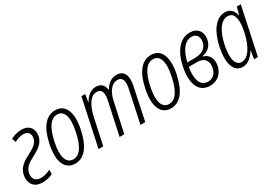

<svg xmlns="http://www.w3.org/2000/svg" viewBox="15 -1204 2659 1876"><g transform="rotate(-30 1344.5 -265.5)"><path d="M135 10C177 10 218 -1 250 -17V-66C218 -50 180 -37 143 -37C74 -37 51 -83 63 -140C74 -192 113 -221 187 -260C254 -295 308 -332 323 -399C339 -475 303 -541 208 -541C164 -541 122 -529 86 -509L102 -465C132 -481 165 -494 201 -494C257 -494 281 -458 270 -408C259 -355 214 -329 150 -295C79 -259 24 -220 9 -149C-8 -65 29 10 135 10Z M502 10C604 10 676 -78 712 -247C751 -433 704 -541 588 -541C486 -541 413 -453 378 -285C339 -100 386 10 502 10ZM506 -36C427 -36 397 -123 431 -279C462 -424 514 -495 585 -495C664 -495 693 -411 659 -254C628 -107 578 -36 506 -36Z M768 0H821L882 -283C909 -413 959 -493 1030 -493C1093 -493 1099 -432 1084 -365L1005 0H1058L1131 -335C1149 -421 1195 -493 1263 -493C1326 -493 1334 -435 1318 -363L1241 0H1295L1372 -366C1392 -463 1372 -541 1280 -541C1218 -541 1174 -501 1145 -452H1143C1136 -508 1105 -541 1047 -541C988 -541 944 -501 913 -446H910L924 -531H881Z M1583 10C1685 10 1757 -78 1793 -247C1832 -433 1785 -541 1669 -541C1567 -541 1494 -453 1459 -285C1420 -100 1467 10 1583 10ZM1587 -36C1508 -36 1478 -123 1512 -279C1543 -424 1595 -495 1666 -495C1745 -495 1774 -411 1740 -254C1709 -107 1659 -36 1587 -36Z M2023 10C2106 10 2165 -41 2182 -121C2198 -200 2167 -258 2100 -275L2101 -278C2168 -291 2210 -330 2223 -392C2241 -480 2193 -541 2107 -541C1994 -541 1916 -439 1885 -286C1851 -124 1887 10 2023 10ZM2103 -496C2157 -496 2184 -454 2171 -394C2157 -330 2102 -300 2025 -300H1942C1974 -433 2032 -496 2103 -496ZM2026 -35C1941 -35 1910 -119 1933 -255H2029C2107 -255 2145 -206 2130 -130C2117 -69 2079 -35 2026 -35Z M2393 10C2450 10 2497 -30 2535 -93H2537L2523 0H2566L2679 -531H2635L2612 -448H2608C2597 -500 2566 -541 2504 -541C2398 -541 2324 -429 2292 -279C2255 -107 2288 10 2393 10ZM2406 -37C2337 -37 2313 -124 2345 -271C2373 -402 2430 -494 2508 -494C2590 -494 2600 -395 2570 -265C2537 -123 2478 -37 2406 -37Z"/></g></svg>

Font: Noto Sans Condensed Light
Style: Italic
Weight: 300
Width: 3
Italic angle: -12°
Designer: Monotype Design Team
Foundry: Monotype Imaging Inc.
Version: Version 2.013